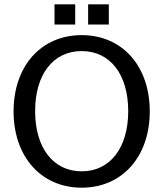

<svg xmlns="http://www.w3.org/2000/svg" viewBox="-20 -857 758 891"><path d="M359 14C547 14 675 -130 675 -340C675 -551 547 -694 359 -694C171 -694 43 -551 43 -340C43 -130 171 14 359 14ZM359 -62C227 -62 143 -171 143 -341C143 -512 227 -620 359 -620C491 -620 575 -512 575 -341C575 -171 491 -62 359 -62ZM389 -743H485V-837H389ZM233 -743H329V-837H233Z"/></svg>

Font: Ronzino
Style: Regular
Weight: 400
Designer: Nunzio Mazzaferro
Foundry: Collletttivo
Version: Version 1.000;Glyphs 3.3 (3337)